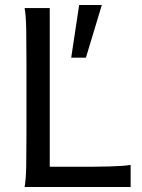

<svg xmlns="http://www.w3.org/2000/svg" viewBox="-20 -745 567 765"><path d="M287.6 -80.6Q323.7 -80.6 356 -80.8Q388.2 -81.1 415.5 -81.8Q442.9 -82.5 464.4 -84Q485.8 -85.4 500.5 -87.9V0H78.1Q83.5 -29.3 84.5 -84.7Q85.4 -140.1 85.4 -212.4V-500.5Q85.4 -572.8 84.5 -628.2Q83.5 -683.6 78.1 -712.9H178.2V-80.6ZM385.7 -725.1 322.3 -515.1H263.7L295.4 -725.1Z"/></svg>

Font: Andika FrenchTight
Style: Regular
Weight: 400
Designer: Victor Gaultney, Annie Olsen, Julie Remington, Don Collingsworth, Eric Hays, Becca Hirsbrunner
Foundry: SIL International
Version: Version 5.000 ; Dig1 Dig4Opn Dig7 LnSpcTght